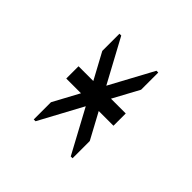

<svg xmlns="http://www.w3.org/2000/svg" viewBox="8 -1069 1438 1438"><g transform="rotate(-45 727.0 -350.0)"><path d="M662 -600V-444L455.5 -555.5H273V-536.5L618.5 -350L273 -163.5V-144.5H455.5L662 -256V-100H792V-256.5L999 -144.5H1181V-163.5L836 -350L1181 -536.5V-555.5H999L792 -443.5V-600Z"/></g></svg>

Font: Melete Medium
Style: Regular
Weight: 500
Width: 6
Designer: Sora Sagano
Foundry: DOT COLON
Version: Version 0.200;FEAKit 1.0